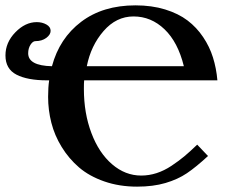

<svg xmlns="http://www.w3.org/2000/svg" viewBox="-28 -678 854 710"><path d="M465.8 -617.2Q401.9 -617.2 355 -563.2Q308.1 -509.3 293 -433.1H651.9Q629.9 -522.5 580.3 -569.8Q530.8 -617.2 465.8 -617.2ZM701.2 -143.1 741.2 -101.1Q696.8 -60.1 663.1 -37.4Q629.4 -14.6 583.7 -1.2Q538.1 12.2 479 12.2Q413.1 12.2 357.7 -7.1Q302.2 -26.4 264.4 -58.8Q226.6 -91.3 200.2 -134.3Q173.8 -177.2 161.9 -224.1Q149.9 -271 149.9 -319.8Q149.9 -355.5 153.8 -380.9H146Q73.7 -380.9 33 -401.9Q-7.8 -422.9 -7.8 -473.1Q-7.8 -521 28.8 -558.6Q65.4 -596.2 107.9 -596.2Q127.9 -596.2 143.6 -587.4Q159.2 -578.6 159.2 -564Q159.2 -549.8 143.1 -537.8Q127 -525.9 103 -525.9Q93.3 -525.9 84.7 -512.5Q76.2 -499 76.2 -481Q76.2 -435.1 164.1 -433.1Q191.9 -536.6 272.2 -597.4Q352.5 -658.2 473.1 -658.2Q533.2 -658.2 582.5 -643.1Q631.8 -627.9 665.5 -602.3Q699.2 -576.7 723.1 -541Q747.1 -505.4 759.5 -465.6Q772 -425.8 775.9 -380.9H283.2Q282.2 -372.1 282.2 -349.1Q282.2 -259.3 310.1 -185.8Q337.9 -112.3 386.5 -70.6Q435.1 -28.8 494.1 -28.8Q522.9 -28.8 551 -37.8Q579.1 -46.9 606.2 -64.9Q633.3 -83 653.6 -99.9Q673.8 -116.7 701.2 -143.1Z"/></svg>

Font: Linux Libertine G
Style: Semibold
Weight: 600
Designer: Philipp H. Poll
Foundry: Philipp H. Poll
Version: Version 5.1.1